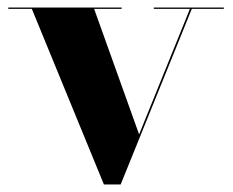

<svg xmlns="http://www.w3.org/2000/svg" viewBox="-20 -480 620 510"><path d="M349.5 -123 484.5 -456.5H388.5V-460H574.5V-456.5H489.5L300.5 10H256L64.5 -456.5H2V-460H303V-456.5H230Z"/></svg>

Font: Bodoni* 48
Style: Bold
Weight: 700
Version: Version 2.2